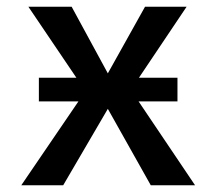

<svg xmlns="http://www.w3.org/2000/svg" viewBox="-20 -548 640 568"><path d="M557 0H426L299 -226L167 0H43L212 -248H95V-318H206L64 -528H192L299 -331L409 -528H532L391 -318H505V-248H390Z"/></svg>

Font: Fira Mono Medium
Style: Regular
Weight: 500
Designer: Carrois Corporate & Edenspiekermann AG
Foundry: Carrois Corporate GbR & Edenspiekermann AG
Version: Version 3.206